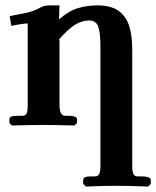

<svg xmlns="http://www.w3.org/2000/svg" viewBox="-20 -465 580 713"><path d="M353 151V-291Q353 -342 345 -365.5Q337 -389 311 -389Q286 -389 260 -374Q234 -359 196 -315L201 -318V-75Q201 -35 222 -35H236Q248 -35 257 -32Q266 -29 266 -23V-8L256 1Q256 1 235 0.5Q214 0 187 -0.5Q160 -1 141 -1Q123 -1 95 -0.5Q67 0 45.5 0.5Q24 1 24 1L15 -8V-23Q15 -35 44 -35H63Q76 -35 79.5 -45.5Q83 -56 83 -75V-378Q76 -378 61.5 -376Q47 -374 22 -369L16 -405Q51 -412 78 -417.5Q105 -423 128 -436Q137 -441 145.5 -443Q154 -445 165 -445H201L199 -393Q236 -425 270 -435Q304 -445 341 -445Q394 -445 422 -423.5Q450 -402 460.5 -366Q471 -330 471 -284V151Q471 170 475 180Q479 190 491 190H510Q522 190 531 193.5Q540 197 540 203V218L530 228Q530 228 508 227Q486 226 458 225.5Q430 225 410 225Q393 225 366.5 225.5Q340 226 319.5 227Q299 228 299 228L289 218V203Q289 190 318 190H333Q345 190 349 180Q353 170 353 151Z"/></svg>

Font: Libertinus Serif SemiBold
Style: Regular
Weight: 600
Designer: Philipp H. Poll, Khaled Hosny
Foundry: Caleb Maclennan
Version: Version 7.051;RELEASE